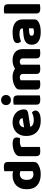

<svg xmlns="http://www.w3.org/2000/svg" viewBox="1358 -2110 767 3524"><g transform="rotate(-90 1742.0 -347.5)"><path d="M288 -501Q331 -501 362 -490V-652Q373 -655 393.5 -658Q414 -661 438 -661Q488 -661 510 -644.5Q532 -628 532 -581V-107Q532 -60 488 -32Q459 -13 413.5 1.5Q368 16 308 16Q177 16 104 -48.5Q31 -113 31 -241Q31 -307 51 -356Q71 -405 105.5 -437Q140 -469 187 -485Q234 -501 288 -501ZM363 -357Q352 -362 339 -365Q326 -368 312 -368Q260 -368 231.5 -336.5Q203 -305 203 -241Q203 -178 230 -148Q257 -118 307 -118Q325 -118 340 -122Q355 -126 363 -131Z M808 -1Q797 2 776.5 5Q756 8 732 8Q682 8 660 -8.5Q638 -25 638 -72V-369Q638 -398 653 -419.5Q668 -441 694 -457Q729 -478 775.5 -489Q822 -500 873 -500Q982 -500 982 -423Q982 -405 977 -389.5Q972 -374 965 -363Q946 -367 910 -367Q884 -367 856.5 -361Q829 -355 808 -343Z M1176 -176Q1190 -140 1223 -125.5Q1256 -111 1297 -111Q1339 -111 1377 -121.5Q1415 -132 1438 -146Q1454 -136 1465 -118Q1476 -100 1476 -80Q1476 -55 1462 -37Q1448 -19 1422.5 -7Q1397 5 1362 10.5Q1327 16 1285 16Q1226 16 1175.5 -0.5Q1125 -17 1088 -50Q1051 -83 1030 -133Q1009 -183 1009 -250Q1009 -316 1030.5 -363.5Q1052 -411 1087.5 -441.5Q1123 -472 1168 -486.5Q1213 -501 1260 -501Q1313 -501 1356.5 -485Q1400 -469 1431.5 -441Q1463 -413 1480 -374Q1497 -335 1497 -289Q1497 -255 1478 -237Q1459 -219 1425 -214ZM1261 -377Q1223 -377 1197.5 -354Q1172 -331 1167 -289L1337 -317Q1336 -327 1331 -337.5Q1326 -348 1317 -357Q1308 -366 1294 -371.5Q1280 -377 1261 -377Z M1583 -479Q1594 -482 1614.5 -485Q1635 -488 1659 -488Q1709 -488 1731 -471.5Q1753 -455 1753 -408V-1Q1742 2 1721.5 5Q1701 8 1677 8Q1627 8 1605 -8.5Q1583 -25 1583 -72ZM1575 -621Q1575 -659 1600.5 -685Q1626 -711 1668 -711Q1710 -711 1735.5 -685Q1761 -659 1761 -621Q1761 -583 1735.5 -557Q1710 -531 1668 -531Q1626 -531 1600.5 -557Q1575 -583 1575 -621Z M2603 -1Q2592 2 2571.5 5Q2551 8 2527 8Q2477 8 2455 -8.5Q2433 -25 2433 -72V-311Q2433 -341 2417 -354.5Q2401 -368 2375 -368Q2358 -368 2342.5 -362Q2327 -356 2316 -348Q2316 -344 2316.5 -340.5Q2317 -337 2317 -334V-1Q2306 2 2285.5 5Q2265 8 2241 8Q2191 8 2169 -8.5Q2147 -25 2147 -72V-311Q2147 -341 2129.5 -354.5Q2112 -368 2087 -368Q2068 -368 2054 -362.5Q2040 -357 2031 -352V-1Q2020 2 1999.5 5Q1979 8 1955 8Q1905 8 1883 -8.5Q1861 -25 1861 -72V-373Q1861 -400 1872.5 -417Q1884 -434 1904 -448Q1938 -472 1988 -486.5Q2038 -501 2094 -501Q2135 -501 2172.5 -490Q2210 -479 2243 -456Q2273 -475 2310.5 -488Q2348 -501 2401 -501Q2439 -501 2475.5 -491Q2512 -481 2540.5 -459.5Q2569 -438 2586 -402.5Q2603 -367 2603 -316Z M2916 -108Q2933 -108 2953.5 -111.5Q2974 -115 2984 -121V-201L2912 -195Q2884 -193 2866 -183Q2848 -173 2848 -153Q2848 -133 2863.5 -120.5Q2879 -108 2916 -108ZM2908 -501Q2962 -501 3006.5 -490Q3051 -479 3082.5 -456.5Q3114 -434 3131 -399.5Q3148 -365 3148 -318V-94Q3148 -68 3133.5 -51.5Q3119 -35 3099 -23Q3034 16 2916 16Q2863 16 2820.5 6Q2778 -4 2747.5 -24Q2717 -44 2700.5 -75Q2684 -106 2684 -147Q2684 -216 2725 -253Q2766 -290 2852 -299L2983 -313V-320Q2983 -349 2957.5 -361.5Q2932 -374 2884 -374Q2847 -374 2810.5 -366Q2774 -358 2745 -346Q2732 -355 2723 -373.5Q2714 -392 2714 -412Q2714 -438 2726.5 -453.5Q2739 -469 2765 -480Q2794 -491 2833.5 -496Q2873 -501 2908 -501Z M3351 8Q3301 8 3279 -8.5Q3257 -25 3257 -72V-652Q3268 -655 3288.5 -658Q3309 -661 3333 -661Q3383 -661 3405 -644.5Q3427 -628 3427 -581V-1Q3416 2 3395.5 5Q3375 8 3351 8Z"/></g></svg>

Font: Baloo Thambi 2 ExtraBold
Style: Regular
Weight: 800
Designer: Aadarsh Rajan and Ek Type
Foundry: Ek Type
Version: Version 1.640;hotconv 1.0.111;makeotfexe 2.5.65597; ttfautoh